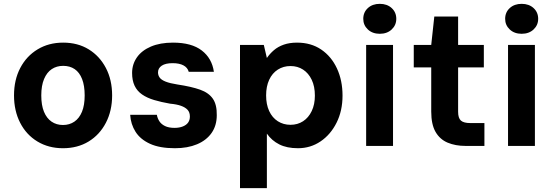

<svg xmlns="http://www.w3.org/2000/svg" viewBox="-20 -760 2878 1000"><path d="M308 12Q233 12 175 -23Q117 -58 85 -120.5Q53 -183 53 -263Q53 -344 85.5 -406Q118 -468 176 -503Q234 -538 309 -538Q385 -538 442 -503Q499 -468 531.5 -406Q564 -344 564 -263Q564 -183 531.5 -120.5Q499 -58 441.5 -23Q384 12 308 12ZM308 -109Q342 -109 367.5 -126.5Q393 -144 407 -178Q421 -212 421 -263Q421 -314 407.5 -348.5Q394 -383 369 -400Q344 -417 309 -417Q275 -417 249.5 -400Q224 -383 209.5 -348.5Q195 -314 195 -263Q195 -212 209 -178Q223 -144 248.5 -126.5Q274 -109 308 -109Z M891 12Q812 12 761.5 -11Q711 -34 686 -73.5Q661 -113 658 -162H797Q800 -144 810 -128.5Q820 -113 839.5 -103.5Q859 -94 889 -94Q914 -94 932.5 -101.5Q951 -109 960 -122Q969 -135 969 -153Q969 -175 957 -188Q945 -201 922.5 -209Q900 -217 866 -220Q820 -228 783 -239Q746 -250 720 -268Q694 -286 681 -313.5Q668 -341 668 -380Q668 -425 693 -461Q718 -497 766 -517.5Q814 -538 881 -538Q978 -538 1031 -497Q1084 -456 1094 -386H963Q957 -408 935.5 -419.5Q914 -431 879 -431Q842 -431 822.5 -418Q803 -405 803 -383Q803 -368 811.5 -356Q820 -344 842.5 -335Q865 -326 904 -320Q977 -309 1022 -293Q1067 -277 1088.5 -246Q1110 -215 1109 -160Q1109 -106 1082 -67.5Q1055 -29 1006 -8.5Q957 12 891 12Z M1230 220V-526H1354L1370 -458Q1385 -480 1406.5 -498.5Q1428 -517 1458 -527.5Q1488 -538 1527 -538Q1600 -538 1653 -502Q1706 -466 1735 -403.5Q1764 -341 1764 -262Q1764 -183 1733 -121Q1702 -59 1649.5 -23.5Q1597 12 1532 12Q1474 12 1434.5 -8Q1395 -28 1370 -64V220ZM1493 -110Q1530 -110 1558.5 -128.5Q1587 -147 1603.5 -181.5Q1620 -216 1620 -262Q1620 -310 1603.5 -344.5Q1587 -379 1558.5 -397.5Q1530 -416 1493 -416Q1456 -416 1427 -397.5Q1398 -379 1382 -344.5Q1366 -310 1366 -263Q1366 -216 1382 -181.5Q1398 -147 1427 -128.5Q1456 -110 1493 -110Z M1887 0V-526H2027V0ZM1958 -584Q1920 -584 1896 -606.5Q1872 -629 1872 -662Q1872 -696 1896 -718Q1920 -740 1958 -740Q1996 -740 2020 -718Q2044 -696 2044 -662Q2044 -629 2020 -606.5Q1996 -584 1958 -584Z M2405 0Q2352 0 2311.5 -17Q2271 -34 2248.5 -73Q2226 -112 2226 -179V-409H2135V-526H2226L2242 -674H2366V-526H2500V-409H2366V-178Q2366 -145 2380.5 -132Q2395 -119 2430 -119H2503V0Z M2626 0V-526H2766V0ZM2697 -584Q2659 -584 2635 -606.5Q2611 -629 2611 -662Q2611 -696 2635 -718Q2659 -740 2697 -740Q2735 -740 2759 -718Q2783 -696 2783 -662Q2783 -629 2759 -606.5Q2735 -584 2697 -584Z"/></svg>

Font: DM Sans 9pt ExtraBold
Style: Regular
Weight: 800
Version: Version 4.004;gftools[0.9.30]